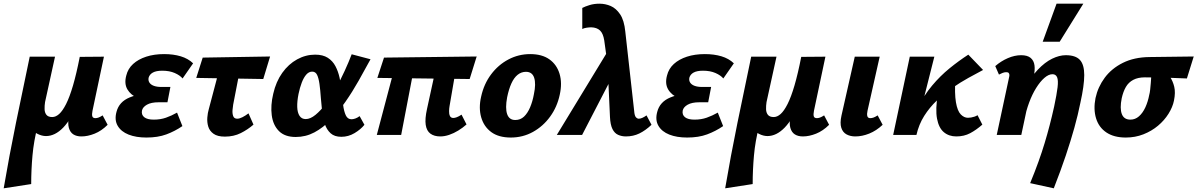

<svg xmlns="http://www.w3.org/2000/svg" viewBox="-53 -731 6486 1040"><path d="M-33 289Q-3 113 33.5 -65.5Q70 -244 108 -424H245L191 -178Q188 -158 188.5 -139.5Q189 -121 198.5 -109Q208 -97 230 -97Q249 -97 267.5 -113.5Q286 -130 305 -167.5Q324 -205 342.5 -268Q361 -331 379 -423H441Q411 -276 372.5 -181Q334 -86 289.5 -40Q245 6 196 6Q185 6 173.5 3Q162 0 151 -5.5Q140 -11 131 -18.5Q122 -26 117 -36L150 -44Q130 33 123 111Q116 189 116 266ZM388 8Q362 8 344.5 -3Q327 -14 320 -38.5Q313 -63 321 -103L388 -423L510 -424L448 -131Q444 -111 447 -101Q450 -91 464 -91Q471 -91 480 -94Q489 -97 503 -106L530 -55Q497 -22 459.5 -7Q422 8 388 8Z M740 14Q684 14 643.5 -2Q603 -18 584.5 -49.5Q566 -81 578 -125Q592 -180 650 -203.5Q708 -227 787 -227L781 -183Q733 -183 694 -199.5Q655 -216 637 -247Q619 -278 631 -322Q640 -359 668 -384.5Q696 -410 739 -424Q782 -438 836 -438Q886 -438 926 -426Q966 -414 993 -388L936 -306Q922 -323 893.5 -335.5Q865 -348 826 -348Q793 -348 775 -338Q757 -328 752 -310Q749 -295 756.5 -283.5Q764 -272 780.5 -266Q797 -260 821 -260H870L854 -177H806Q766 -177 743 -164Q720 -151 716 -132Q712 -109 728.5 -96Q745 -83 780 -83Q816 -83 846 -93.5Q876 -104 906 -121L935 -48Q894 -20 848 -3Q802 14 740 14Z M1165 9Q1125 9 1103.5 -6.5Q1082 -22 1075 -45.5Q1068 -69 1070 -94.5Q1072 -120 1078 -140L1150 -412H1258L1210 -164Q1208 -153 1206.5 -135Q1205 -117 1210 -102.5Q1215 -88 1232 -88Q1244 -88 1260 -96Q1276 -104 1293 -117L1320 -56Q1289 -29 1251 -10Q1213 9 1165 9ZM1010 -309 1045 -419 1410 -425 1373 -303Z M1549 11Q1490 11 1458 -21Q1426 -53 1419 -106.5Q1412 -160 1427 -223Q1442 -289 1476 -336.5Q1510 -384 1556.5 -409.5Q1603 -435 1654 -435Q1696 -435 1722.5 -418Q1749 -401 1764 -372.5Q1779 -344 1786.5 -309.5Q1794 -275 1797 -240Q1801 -198 1805.5 -163Q1810 -128 1820 -106.5Q1830 -85 1851 -85Q1860 -85 1871.5 -89Q1883 -93 1895 -102L1921 -55Q1901 -30 1867.5 -10Q1834 10 1796 10Q1759 10 1738 -9Q1717 -28 1706.5 -58.5Q1696 -89 1692 -126Q1688 -163 1685 -200Q1682 -244 1677.5 -276Q1673 -308 1664.5 -325.5Q1656 -343 1638 -343Q1620 -343 1606 -327Q1592 -311 1581.5 -283.5Q1571 -256 1564 -222Q1556 -182 1557 -151.5Q1558 -121 1569.5 -103.5Q1581 -86 1603 -86Q1628 -86 1656 -109Q1684 -132 1712 -169Q1740 -206 1766 -252.5Q1792 -299 1814 -347Q1836 -395 1852 -437L1954 -410Q1923 -353 1889.5 -293.5Q1856 -234 1818 -179.5Q1780 -125 1738.5 -82Q1697 -39 1650 -14Q1603 11 1549 11Z M2332 8Q2299 8 2278.5 -7Q2258 -22 2253 -54.5Q2248 -87 2260 -141L2319 -412H2426L2382 -156Q2380 -145 2379.5 -129.5Q2379 -114 2384 -103Q2389 -92 2403 -92Q2410 -92 2421 -96Q2432 -100 2447 -110L2474 -57Q2454 -39 2429.5 -24Q2405 -9 2380 -0.5Q2355 8 2332 8ZM1988 0 2097 -412H2199L2120 0ZM2491 -303 1991 -309 2027 -419 2529 -425Z M2714 14Q2648 14 2608 -15.5Q2568 -45 2553.5 -95.5Q2539 -146 2553 -207Q2568 -276 2607 -328Q2646 -380 2701 -409Q2756 -438 2819 -438Q2883 -438 2923 -409.5Q2963 -381 2978 -331Q2993 -281 2979 -218Q2965 -152 2927 -99.5Q2889 -47 2834 -16.5Q2779 14 2714 14ZM2738 -81Q2766 -81 2785.5 -99.5Q2805 -118 2818.5 -150Q2832 -182 2839 -221Q2851 -277 2840.5 -309.5Q2830 -342 2796 -342Q2771 -342 2751 -326Q2731 -310 2717 -279Q2703 -248 2694 -204Q2683 -145 2694 -113Q2705 -81 2738 -81Z M3337 8Q3315 8 3295.5 -0.5Q3276 -9 3264.5 -32Q3253 -55 3251 -98L3238 -382L3220 -512Q3214 -550 3197 -566Q3180 -582 3150 -583Q3139 -583 3125 -581Q3111 -579 3101 -574V-688Q3116 -696 3140.5 -703.5Q3165 -711 3194 -711Q3226 -711 3255 -698.5Q3284 -686 3306 -653.5Q3328 -621 3334 -560L3382 -131Q3384 -104 3391.5 -96Q3399 -88 3407 -88Q3416 -88 3427 -93Q3438 -98 3449 -106L3476 -55Q3443 -24 3410 -8Q3377 8 3337 8ZM2963 0 3257 -483 3277 -342 3100 0Z M3669 14Q3613 14 3572.5 -2Q3532 -18 3513.5 -49.5Q3495 -81 3507 -125Q3521 -180 3579 -203.5Q3637 -227 3716 -227L3710 -183Q3662 -183 3623 -199.5Q3584 -216 3566 -247Q3548 -278 3560 -322Q3569 -359 3597 -384.5Q3625 -410 3668 -424Q3711 -438 3765 -438Q3815 -438 3855 -426Q3895 -414 3922 -388L3865 -306Q3851 -323 3822.5 -335.5Q3794 -348 3755 -348Q3722 -348 3704 -338Q3686 -328 3681 -310Q3678 -295 3685.5 -283.5Q3693 -272 3709.5 -266Q3726 -260 3750 -260H3799L3783 -177H3735Q3695 -177 3672 -164Q3649 -151 3645 -132Q3641 -109 3657.5 -96Q3674 -83 3709 -83Q3745 -83 3775 -93.5Q3805 -104 3835 -121L3864 -48Q3823 -20 3777 -3Q3731 14 3669 14Z M3875 289Q3905 113 3941.5 -65.5Q3978 -244 4016 -424H4153L4099 -178Q4096 -158 4096.5 -139.5Q4097 -121 4106.5 -109Q4116 -97 4138 -97Q4157 -97 4175.5 -113.5Q4194 -130 4213 -167.5Q4232 -205 4250.5 -268Q4269 -331 4287 -423H4349Q4319 -276 4280.5 -181Q4242 -86 4197.5 -40Q4153 6 4104 6Q4093 6 4081.5 3Q4070 0 4059 -5.5Q4048 -11 4039 -18.5Q4030 -26 4025 -36L4058 -44Q4038 33 4031 111Q4024 189 4024 266ZM4296 8Q4270 8 4252.5 -3Q4235 -14 4228 -38.5Q4221 -63 4229 -103L4296 -423L4418 -424L4356 -131Q4352 -111 4355 -101Q4358 -91 4372 -91Q4379 -91 4388 -94Q4397 -97 4411 -106L4438 -55Q4405 -22 4367.5 -7Q4330 8 4296 8Z M4580 8Q4553 8 4532.5 -3Q4512 -14 4504 -39Q4496 -64 4505 -105L4577 -424H4712L4646 -131Q4642 -113 4645 -102Q4648 -91 4661 -91Q4669 -91 4678 -94Q4687 -97 4701 -106L4728 -55Q4694 -23 4655.5 -7.5Q4617 8 4580 8Z M4875 0Q4888 -84 4920 -149.5Q4952 -215 4996 -267.5Q5040 -320 5090.5 -361Q5141 -402 5192 -435L5272 -352Q5236 -333 5192.5 -309Q5149 -285 5105 -254.5Q5061 -224 5021.5 -186.5Q4982 -149 4953 -103Q4924 -57 4911 0ZM4785 0 4875 -424H5008L4901 0ZM5127 8Q5087 8 5059.5 -15Q5032 -38 5022.5 -88.5Q5013 -139 5027 -223L5122 -307Q5117 -224 5125 -177Q5133 -130 5151 -111.5Q5169 -93 5190 -93Q5198 -93 5207 -94.5Q5216 -96 5225 -99Q5234 -102 5242 -107L5268 -56Q5235 -27 5202 -9.5Q5169 8 5127 8Z M5527 261Q5553 198 5572 145Q5591 92 5605.5 44Q5620 -4 5632.5 -52Q5645 -100 5657 -154Q5671 -220 5675.5 -258Q5680 -296 5673 -312.5Q5666 -329 5648 -329Q5627 -329 5604 -309Q5581 -289 5559.5 -254.5Q5538 -220 5521.5 -175.5Q5505 -131 5495 -81L5434 -94Q5460 -185 5495 -249Q5530 -313 5568.5 -353.5Q5607 -394 5646 -413Q5685 -432 5720 -432Q5773 -432 5796.5 -406.5Q5820 -381 5820 -324.5Q5820 -268 5799 -174Q5786 -109 5766.5 -39Q5747 31 5720 111.5Q5693 192 5655 289ZM5346 0 5413 -313Q5415 -320 5414.5 -326Q5414 -332 5410.5 -336Q5407 -340 5397 -340Q5388 -340 5377.5 -336Q5367 -332 5358 -327L5338 -373Q5369 -400 5406 -416Q5443 -432 5478 -432Q5512 -432 5529.5 -417.5Q5547 -403 5550.5 -377Q5554 -351 5546 -315L5479 0ZM5595 -505 5670 -711H5815L5687 -505Z M6045 14Q5981 14 5940 -13.5Q5899 -41 5884 -90Q5869 -139 5881 -200Q5894 -260 5931 -310Q5968 -360 6029 -390.5Q6090 -421 6173 -422L6413 -425L6376 -306Q6315 -309 6259.5 -310.5Q6204 -312 6148 -312Q6111 -312 6085.5 -298.5Q6060 -285 6045.5 -260Q6031 -235 6023 -199Q6012 -144 6023.5 -113.5Q6035 -83 6070 -83Q6096 -83 6116.5 -101Q6137 -119 6151 -149.5Q6165 -180 6172 -217Q6175 -227 6177 -244.5Q6179 -262 6180.5 -281.5Q6182 -301 6183 -318Q6184 -335 6182 -341L6251 -363Q6267 -341 6283.5 -316.5Q6300 -292 6307.5 -261Q6315 -230 6306 -186Q6299 -151 6276.5 -115Q6254 -79 6219.5 -50Q6185 -21 6140.5 -3.5Q6096 14 6045 14Z"/></svg>

Font: Ysabeau Office ExtraBold
Style: Italic
Weight: 800
Italic angle: -12°
Designer: Christian Thalmann (Catharsis Fonts)
Version: Version 2.001;gftools[0.9.30]; featfreeze: tnum,lnum,ss02